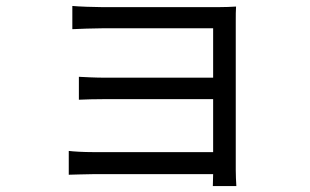

<svg xmlns="http://www.w3.org/2000/svg" viewBox="-20 -569 1040 645"><path d="M211 -62V18C227 18 262 16 294 16H696L695 56H774C773 42 772 18 772 2C772 -83 772 -460 772 -496C772 -515 772 -536 773 -547C760 -546 734 -545 712 -545C630 -545 381 -545 325 -545C299 -545 242 -547 223 -549V-471C241 -472 299 -474 325 -474C380 -474 662 -474 696 -474V-308H334C300 -308 264 -310 245 -311V-234C265 -235 300 -236 335 -236H696V-58H293C259 -58 227 -60 211 -62Z"/></svg>

Font: Noto Sans CJK SC
Style: Regular
Weight: 400
Designer: Ryoko NISHIZUKA 西塚涼子 (kana, bopomofo & ideographs); Paul D. Hunt (Latin, Greek & Cyrillic); Sandoll Communications 산돌커뮤니
Foundry: Adobe
Version: Version 2.004;hotconv 1.0.118;makeotfexe 2.5.65603